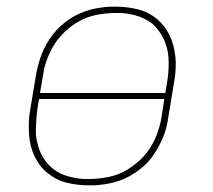

<svg xmlns="http://www.w3.org/2000/svg" viewBox="-20 -548 640 576"><path d="M246 8Q229 8 212.5 6Q196 4 179.5 0Q163 -4 149 -11.5Q135 -19 122.5 -29Q110 -39 100.5 -51.5Q91 -64 84 -78.5Q77 -93 73 -108.5Q69 -124 67.5 -140.5Q66 -157 66.5 -177Q67 -197 69 -209L88 -323Q91 -339 95 -354.5Q99 -370 105 -385.5Q111 -401 119.5 -416Q128 -431 138.5 -444.5Q149 -458 161.5 -469.5Q174 -481 188 -490.5Q202 -500 218 -507Q234 -514 249.5 -518.5Q265 -523 284 -525.5Q303 -528 314 -528H327Q344 -528 360.5 -526Q377 -524 393.5 -520Q410 -516 424.5 -508.5Q439 -501 451 -491Q463 -481 472.5 -468.5Q482 -456 489 -441.5Q496 -427 500 -411.5Q504 -396 506 -379.5Q508 -363 507 -343Q506 -323 504 -312L485 -197Q483 -181 479 -165.5Q475 -150 468.5 -134.5Q462 -119 453.5 -104Q445 -89 435 -75.5Q425 -62 412 -50.5Q399 -39 385 -29.5Q371 -20 355.5 -13Q340 -6 324 -1.5Q308 3 289 5.5Q270 8 260 8ZM100 -269H476L481 -300Q484 -315 485 -330.5Q486 -346 486 -361.5Q486 -377 483.5 -391.5Q481 -406 476 -419.5Q471 -433 463.5 -445Q456 -457 446.5 -467.5Q437 -478 424.5 -485.5Q412 -493 398.5 -498Q385 -503 368 -506Q351 -509 341 -509H327Q313 -509 298 -507.5Q283 -506 268 -503Q253 -500 239 -494.5Q225 -489 211.5 -481Q198 -473 186 -463Q174 -453 163.5 -441.5Q153 -430 144.5 -417Q136 -404 129.5 -390Q123 -376 117.5 -359.5Q112 -343 111 -333ZM234 -11H247Q261 -11 275.5 -12.5Q290 -14 305 -17Q320 -20 334.5 -25.5Q349 -31 362 -39Q375 -47 387.5 -57Q400 -67 410.5 -78.5Q421 -90 429.5 -103Q438 -116 444.5 -130Q451 -144 456 -160.5Q461 -177 463 -187L473 -251H97L92 -220Q90 -205 89 -189.5Q88 -174 87.5 -158.5Q87 -143 90 -128.5Q93 -114 97.5 -100.5Q102 -87 109.5 -75Q117 -63 127 -52.5Q137 -42 149 -34.5Q161 -27 175 -22Q189 -17 206 -14Q223 -11 234 -11Z"/></svg>

Font: Iosevka Aile Thin Oblique
Style: Regular
Weight: 100
Italic angle: -9°
Designer: Belleve Invis
Foundry: Belleve Invis
Version: Version 31.1.0; ttfautohint (v1.8.4)